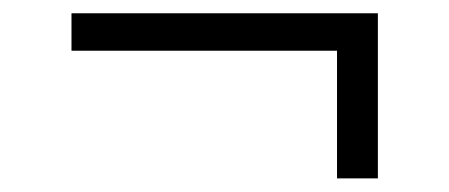

<svg xmlns="http://www.w3.org/2000/svg" viewBox="-20 -420 660 282"><path d="M85 -400.5H535V-345.5H85ZM535 -400.5V-158H475V-400.5Z"/></svg>

Font: Monaspace Argon Var
Style: Regular
Weight: 400
Designer: Riley Cran and the Lettermatic Team
Version: Version 1.000 (Monaspace Argon Var)